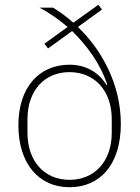

<svg xmlns="http://www.w3.org/2000/svg" viewBox="-20 -772 588 804"><path d="M392 -752 287 -677C256 -704 230 -723 202 -740H145C188 -718 232 -686 263 -659L166 -589L181 -569L282 -642C343 -582 399 -508 429 -418L426 -416C393 -470 339 -501 271 -501C143 -501 57 -405 57 -248C57 -86 143 12 271 12C399 12 486 -83 486 -253C486 -426 399 -571 306 -659L407 -732ZM271 -19C168 -19 95 -94 95 -217V-272C95 -395 168 -470 271 -470C375 -470 448 -394 448 -272V-217C448 -95 375 -19 271 -19Z"/></svg>

Font: IBM Plex Devanagari ExtraLight
Style: Regular
Weight: 200
Designer: Mike Abbink, Paul van der Laan, Pieter van Rosmalen, Erin McLaughlin
Foundry: Bold Monday
Version: Version 1.0